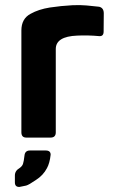

<svg xmlns="http://www.w3.org/2000/svg" viewBox="-20 -536 459 748"><path d="M63.3 -20.7V-417.3Q63.3 -463.3 99.3 -482.3Q130.3 -499.7 174 -506.7Q218 -513.3 263 -515.7Q292.7 -517 317.8 -514.7Q343 -512.3 366.3 -509.7Q384.3 -505.3 384.3 -484L383.7 -413Q383.7 -393.7 366 -395.3Q322.7 -399.3 280.7 -397.3Q197.3 -394 197.3 -345V-20.3Q197.3 0 177 0H82.3Q63.3 0 63.3 -20.7ZM38 147.7Q38 129.3 56.3 118.7Q66.3 111.7 69.5 102.7Q72.7 93.7 75.3 70.7Q77 50.3 96.7 50.3H158.3Q177.3 50.3 177.3 66.7Q173.7 99.7 163 119Q148.3 147.3 119.7 165.3Q92.3 184.3 81.7 187Q63.7 191 55.7 192.3Q38 192.7 38 174.7Z"/></svg>

Font: Vivano Light
Style: Regular
Weight: 300
Designer: Joe Prince, Josias Burgherr
Version: Version 2.064;September 19, 2022;FontCreator 14.0.0.2877 64-